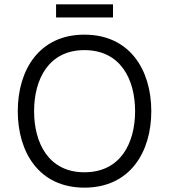

<svg xmlns="http://www.w3.org/2000/svg" viewBox="-20 -861 785 891"><path d="M240.2 -779.8H504.4V-840.8H240.2ZM371.6 9.8C582.5 9.8 682.1 -153.8 682.1 -345.2C682.1 -536.1 582.5 -700.2 371.6 -700.2C161.6 -700.2 62.5 -536.1 62.5 -345.2C62.5 -153.8 161.6 9.8 371.6 9.8ZM371.6 -61.5C205.6 -61.5 138.2 -197.3 138.2 -345.2C138.2 -492.7 205.6 -628.4 371.6 -628.4C539.6 -628.4 606.9 -492.7 606.9 -345.2C606.9 -197.3 539.6 -61.5 371.6 -61.5Z"/></svg>

Font: HK Grotesk
Style: Regular
Weight: 400
Designer: Alfredo Marco Pradil and Stefan Peev
Foundry: Hanken Design Co.
Version: Version 1.045;PS 001.045;hotconv 1.0.88;makeotf.lib2.5.64775